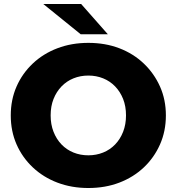

<svg xmlns="http://www.w3.org/2000/svg" viewBox="-20 -929 886 963"><path d="M423 14Q339 14 268 -13Q197 -40 144.5 -89.5Q92 -139 63 -205Q34 -271 34 -350Q34 -429 63 -495Q92 -561 144.5 -610.5Q197 -660 268 -687Q339 -714 423 -714Q508 -714 578.5 -687Q649 -660 701 -610.5Q753 -561 782.5 -495Q812 -429 812 -350Q812 -271 782.5 -204.5Q753 -138 701 -89Q649 -40 578.5 -13Q508 14 423 14ZM423 -150Q463 -150 497.5 -164Q532 -178 557.5 -204.5Q583 -231 597.5 -268Q612 -305 612 -350Q612 -396 597.5 -432.5Q583 -469 557.5 -495.5Q532 -522 497.5 -536Q463 -550 423 -550Q383 -550 348.5 -536Q314 -522 288.5 -495.5Q263 -469 248.5 -432.5Q234 -396 234 -350Q234 -305 248.5 -268Q263 -231 288.5 -204.5Q314 -178 348.5 -164Q383 -150 423 -150ZM385 -757 197 -909H387L521 -757Z"/></svg>

Font: MOST Montserrat ExtraBold
Style: Regular
Weight: 800
Designer: Julieta Ulanovsky
Foundry: Julieta Ulanovsky
Version: Version 8.000;March 11, 2024;FontCreator 15.0.0.2926 64-bit